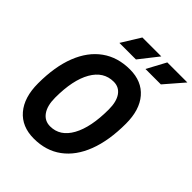

<svg xmlns="http://www.w3.org/2000/svg" viewBox="-250 -1027 1170 1170"><g transform="rotate(45 335.0 -442.0)"><path d="M250.5 9.8Q147 9.8 88.9 -58.1Q30.8 -126 30.8 -247.1Q30.8 -390.6 70.8 -492.7Q110.8 -594.7 186.3 -648.9Q261.7 -703.1 367.2 -703.1Q469.2 -703.1 526.4 -636.7Q583.5 -570.3 583.5 -451.7Q583.5 -306.6 543.9 -203.4Q504.4 -100.1 429.9 -45.2Q355.5 9.8 250.5 9.8ZM268.1 -113.3Q353 -113.3 400.6 -199.5Q448.2 -285.6 448.2 -439.5Q448.2 -505.9 422.4 -543Q396.5 -580.1 350.1 -580.1Q263.2 -580.1 214.6 -495.4Q166 -410.6 166 -259.3Q166 -190.4 193.1 -151.9Q220.2 -113.3 268.1 -113.3ZM207 -771.5 282.7 -894H445.8L349.6 -771.5ZM431.6 -771.5 497.6 -894H670.4L564.5 -771.5Z"/></g></svg>

Font: CaskaydiaCove NFP
Style: Bold Italic
Weight: 700
Italic angle: -10°
Designer: Aaron Bell
Foundry: Saja Typeworks
Version: Version 2111.001; VTT 6.35;Nerd Fonts 3.1.1